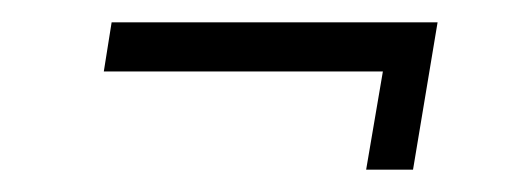

<svg xmlns="http://www.w3.org/2000/svg" viewBox="-20 -360 469 172"><path d="M323 -296H73L80 -340H372L350 -208H308Z"/></svg>

Font: Judson
Style: Italic
Weight: 400
Italic angle: -9.5°
Version: Version 20110429